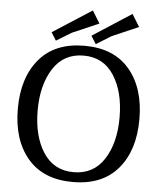

<svg xmlns="http://www.w3.org/2000/svg" viewBox="-61 -965 861 1032"><g transform="rotate(5 370.0 -449.0)"><path d="M613.5 -620Q698 -520 698 -352Q698 -184 613.5 -84.5Q529 15 370 15Q211 15 126.5 -84.5Q42 -184 42 -352Q42 -520 126.5 -620Q211 -720 370 -720Q529 -720 613.5 -620ZM206 -578.5Q149 -490 149 -352Q149 -214 206 -126Q263 -38 370 -38Q477 -38 534 -126Q591 -214 591 -352Q591 -490 534 -578.5Q477 -667 370 -667Q263 -667 206 -578.5ZM398 -913 439 -846Q315 -793 296 -784L214 -734L187 -777ZM612 -913 653 -846Q529 -793 510 -784L429 -734L402 -777Z"/></g></svg>

Font: Andada SC
Style: Regular
Weight: 400
Designer: Carolina Giovagnoli
Foundry: Carolina Giovagnoli
Version: Version 1.003